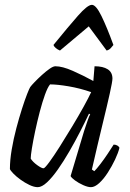

<svg xmlns="http://www.w3.org/2000/svg" viewBox="-20 -774 538 794"><path d="M136 0Q121 0 102 -9Q83 -18 65 -31Q47 -44 35 -56.5Q23 -69 21 -75Q21 -112 28.5 -156Q36 -200 47.5 -243.5Q59 -287 71 -324.5Q83 -362 92.5 -386Q102 -410 105 -414Q110 -421 123.5 -435Q137 -449 153.5 -464Q170 -479 185 -489.5Q200 -500 209 -500Q238 -500 281 -481Q324 -462 366 -439L371 -500Q406 -500 425.5 -487.5Q445 -475 445 -449Q445 -437 434 -387.5Q423 -338 403.5 -258Q384 -178 360 -73L370 -66Q380 -76 395 -95.5Q410 -115 425 -137.5Q440 -160 450 -176Q459 -176 465.5 -172Q472 -168 474 -163Q469 -142 456 -114.5Q443 -87 426 -60.5Q409 -34 390.5 -17Q372 0 356 0Q343 0 324 -8.5Q305 -17 290 -28Q275 -39 272 -46L328 -233Q336 -257 342.5 -276Q349 -295 353 -301L348 -304Q332 -270 311 -229Q290 -188 266.5 -147.5Q243 -107 219.5 -73.5Q196 -40 174.5 -20Q153 0 136 0ZM160 -78Q165 -78 183.5 -103Q202 -128 227 -167.5Q252 -207 278.5 -251Q305 -295 326 -333Q347 -371 357 -393Q311 -409 264 -417Q217 -425 187 -425Q177 -413 166 -382.5Q155 -352 144.5 -312Q134 -272 125.5 -232Q117 -192 112 -161Q107 -130 107 -118Q116 -104 134 -91Q152 -78 160 -78ZM228 -565Q218 -569 210.5 -575.5Q203 -582 201 -588Q262 -663 302 -708.5Q342 -754 360 -754Q377 -754 399.5 -708Q422 -662 449 -588Q444 -582 438 -575Q432 -568 421 -565L347 -665Z"/></svg>

Font: Texturina 72pt 72pt Medium
Style: Italic
Weight: 500
Italic angle: -11°
Designer: Guillermo Torres Carreño
Foundry: Omnibus-Type
Version: Version 1.002; ttfautohint (v1.8.3)